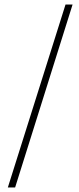

<svg xmlns="http://www.w3.org/2000/svg" viewBox="-20 -772 348 844"><path d="M14.5 52 268 -752H299L46.5 52Z"/></svg>

Font: Imbue 10pt Thin
Style: Regular
Weight: 100
Designer: Tyler Finck
Foundry: Etcetera Type Company
Version: Version 1.102; ttfautohint (v1.8.3)